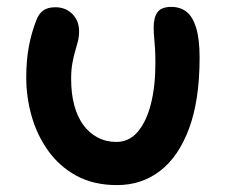

<svg xmlns="http://www.w3.org/2000/svg" viewBox="-20 -526 657 556"><path d="M319 10Q251 10 201.5 -17Q152 -44 119.5 -89.5Q87 -135 71.5 -190Q56 -245 56 -301Q56 -351 63.5 -391Q71 -431 85 -467Q92 -486 105 -495.5Q118 -505 140 -505Q170 -505 189.5 -485.5Q209 -466 209 -435Q209 -420 205.5 -406Q202 -392 197.5 -377Q193 -362 189.5 -342.5Q186 -323 186 -297Q186 -255 195 -221.5Q204 -188 221 -164.5Q238 -141 262.5 -128Q287 -115 317 -115Q354 -115 379 -144.5Q404 -174 417 -225Q430 -276 430 -343Q430 -367 429 -384.5Q428 -402 426.5 -416.5Q425 -431 425 -447Q425 -475 436 -490.5Q447 -506 476 -506Q502 -506 520 -492Q538 -478 548 -445.5Q558 -413 558 -359Q558 -236 527.5 -154Q497 -72 443.5 -31Q390 10 319 10Z"/></svg>

Font: Shantell Sans Light SemiBold
Style: Regular
Weight: 600
Version: Version 1.008;[ac192a2d6]